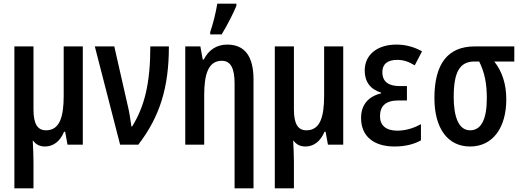

<svg xmlns="http://www.w3.org/2000/svg" viewBox="-20 -795 2864 1055"><path d="M59 240H164V95C164 58 162 19 160 -22H162C178 0 200 10 227 10C273 10 310 -18 332 -71H338L351 0H435V-540H330V-269C330 -155 309 -79 233 -79C186 -79 164 -114 164 -194V-540H59Z M640 0H740C858 -154 908 -313 908 -540H806C806 -340 775 -211 706 -100H702C696 -143 691 -179 680 -223L608 -540H501Z M1135 -606H1198C1232 -662 1261 -720 1279 -763V-775H1174C1166 -725 1150 -661 1135 -619ZM1269 240H1373V-358C1373 -486 1325 -550 1228 -550C1171 -550 1125 -520 1100 -468H1094L1081 -540H998V0H1102V-271C1102 -384 1123 -461 1199 -461C1248 -461 1269 -419 1269 -336Z M1490 240H1595V95C1595 58 1593 19 1591 -22H1593C1609 0 1631 10 1658 10C1704 10 1741 -18 1763 -71H1769L1782 0H1866V-540H1761V-269C1761 -155 1740 -79 1664 -79C1617 -79 1595 -114 1595 -194V-540H1490Z M2148 10C2207 10 2257 -3 2293 -24V-113C2251 -89 2205 -77 2163 -77C2101 -77 2068 -106 2068 -156C2068 -213 2100 -243 2169 -243H2216V-322H2176C2115 -322 2081 -346 2081 -399C2081 -443 2109 -466 2163 -466C2196 -466 2224 -457 2259 -436L2299 -513C2256 -537 2209 -550 2158 -550C2053 -550 1984 -494 1984 -408C1984 -346 2014 -305 2074 -286V-282C2001 -264 1964 -217 1964 -146C1964 -47 2033 10 2148 10Z M2563 10C2690 10 2762 -96 2762 -249C2762 -332 2740 -401 2696 -457H2806V-540H2589C2441 -540 2367 -445 2367 -256C2367 -90 2440 10 2563 10ZM2563 -79C2498 -79 2473 -158 2473 -262C2473 -399 2506 -457 2587 -457H2613C2643 -397 2655 -336 2655 -255C2655 -139 2624 -79 2563 -79Z"/></svg>

Font: Kathrein 67 Medium Condensed
Style: Regular
Weight: 500
Width: 3
Designer: Lazydogs Typefoundry, based on Open Sans by Ascender Corporation
Foundry: Lazydogs Typefoundry
Version: Version 1.003;PS 001.003;hotconv 1.0.88;makeotf.lib2.5.64775